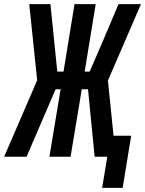

<svg xmlns="http://www.w3.org/2000/svg" viewBox="-45 -755 699 925"><path d="M546 150H447L472 0H411L379 -325H349L295 0H193L247 -325H223L83 0H-25L134 -368L96 -735H198L231 -410H261L314 -735H416L363 -410H387L448 -551L526 -735H634L475 -367L502 -101H587Z"/></svg>

Font: Iosevka Extended
Style: Bold Italic
Weight: 700
Width: 7
Italic angle: -9°
Monospace: yes
Designer: Belleve Invis
Foundry: Belleve Invis
Version: Version 32.5.0; ttfautohint (v1.8.4)